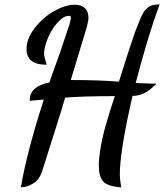

<svg xmlns="http://www.w3.org/2000/svg" viewBox="-20 -742 726 849"><path d="M78.1 85.9C90.8 85.9 106.9 80.6 126 69.8C144.5 59.1 157.7 41 166 16.1L220.2 -154.8C245.1 -233.4 261.2 -285.2 268.1 -310.1C315.9 -314.5 389.2 -316.9 487.8 -316.9C470.7 -266.6 455.6 -217.3 441.9 -168C425.3 -103 417 -50.3 417 -9.8C417 22 423.3 45.4 435.5 59.6C447.8 73.7 472.2 82.5 508.8 85.9L516.1 86.9L515.1 81.1C511.7 60.1 509.8 43 509.8 29.8C509.8 -38.6 528.3 -154.3 565.9 -317.9C606.4 -318.4 633.8 -335.4 665 -365.2L671.9 -372.1H661.1C651.9 -372.1 638.7 -372.6 620.6 -373.5C602.5 -374.5 589.4 -375 580.1 -375C616.7 -515.6 651.4 -629.9 684.1 -717.8L686 -722.2H679.2C649.4 -722.2 627.9 -710 613.8 -686C609.4 -677.7 605 -669.4 601.1 -660.2C597.2 -650.9 592.8 -640.6 588.4 -628.9C584 -616.7 580.6 -608.4 578.1 -603C562 -557.6 537.6 -483.9 505.9 -380.9C446.8 -385.7 376 -388.2 293 -388.2L362.8 -619.1C368.2 -639.2 371.1 -653.8 371.1 -663.1C371.1 -697.8 352.1 -721.2 311 -721.2C282.7 -721.2 252 -711.4 218.3 -692.4C184.6 -673.3 156.2 -647.9 132.8 -617.2C108.9 -585.9 97.2 -555.2 97.2 -524.9C97.2 -480.5 126 -456.1 180.2 -456.1H187L185.1 -460.9C178.2 -481.9 174.8 -496.6 174.8 -503.9C174.8 -522.5 180.2 -544.9 190.9 -571.3C201.2 -597.2 215.3 -620.6 233.4 -641.1C251 -661.6 268.1 -671.9 285.2 -671.9C292.5 -671.9 293 -670.4 293 -662.1C293 -654.3 289.1 -638.7 280.8 -615.2C276.4 -603 270.5 -585.4 263.2 -562.5C255.4 -539.1 249.5 -522 246.1 -511.2C243.7 -504.9 236.8 -485.4 225.1 -453.1C212.9 -420.4 204.6 -395.5 199.2 -377.9C141.1 -365.7 111.8 -340.3 111.8 -300.8V-295.9L116.2 -296.9C123 -297.4 132.8 -297.9 145.5 -299.3C158.2 -300.8 167.5 -301.3 173.8 -301.8C123.5 -146.5 90.3 -19 73.2 81.1L71.8 85.9Z"/></svg>

Font: Dancing Script
Style: Regular
Weight: 800
Designer: Pablo Impallari
Foundry: Pablo Impallari
Version: Version 2.001